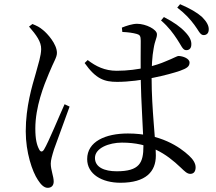

<svg xmlns="http://www.w3.org/2000/svg" viewBox="-20 -853 1040 924"><path d="M874.5 -611.6C888.4 -610.8 899.9 -618.3 900.7 -636.4C902.3 -656 893.9 -675.2 871.2 -698.9C848.9 -723.2 816.5 -746.4 768.8 -771L754.9 -754.7C792.8 -721.8 813.8 -691.9 831.9 -664.6C851.1 -636.7 858.5 -612.6 874.5 -611.6ZM559.5 26.5C682.7 26.5 730 -27.6 730 -104.2C730 -173.7 709.6 -325.2 709.6 -479C709.6 -533.9 712.5 -583.4 719.1 -617.9C725.9 -661.7 735.3 -667.8 735.3 -688.3C735.3 -711.4 682.3 -738.5 639.4 -738.5C617.5 -738.5 587.4 -728.7 566.5 -720.1L568.7 -699.2C595.7 -698.2 620.3 -694.7 638.6 -689.5C652.8 -685.4 657.3 -679.7 657.3 -656.7C657.3 -622.6 656.3 -529.9 657.1 -480.2C658.7 -364.2 670.2 -210.4 670.2 -149.8C670.2 -69.2 651.1 -28.7 541.5 -28.7C482.3 -28.7 437 -48 437 -92.9C437 -140.6 504.9 -166.7 566.6 -166.7C699.3 -166.7 778.6 -114.5 850.3 -46.1C869.2 -28 880.7 -16.3 895.8 -16.3C912.8 -16.3 921.4 -28.3 921.4 -47.9C921.4 -66.6 909.6 -85.7 889.8 -103.9C845.1 -145.5 751.7 -210.6 595.5 -210.6C487.6 -210.6 399.5 -171.9 399.5 -87.3C399.5 -14.8 470.9 26.5 559.5 26.5ZM209.5 50.9C228.2 50.9 238.4 39.3 238.4 20.4C238.4 -4.1 224.3 -35.2 224.3 -65.5C224.3 -82.1 230.4 -103.1 240 -134.4C252.9 -171.2 295.9 -287.4 314.9 -340L290.8 -351.4C267.5 -300.6 212.9 -167.3 191.9 -133.4C183.5 -119.8 174.8 -121.6 168.6 -133.7C157.5 -154.1 150 -182.1 150 -234.5C150 -338.8 191 -441.9 215 -498.7C239.4 -558.5 254 -576.9 254 -598.4C254 -641.3 207.5 -692 187.3 -708.2C168.7 -723.7 158.5 -728.1 136.1 -737.5L119.7 -725.1C154.9 -684.3 178.9 -652.1 178.1 -616.1C177.3 -583.3 165.2 -548.2 152.2 -500C134.8 -440 103.9 -340.2 103.9 -220.6C103.9 -119.9 135.3 -27.1 162.3 12.9C176.4 35 191.8 50.9 209.5 50.9ZM543.6 -459C656.5 -459 792.6 -493.7 846.3 -512.3C878.7 -524.1 892.2 -532.6 892.2 -551.9C892.2 -571.5 860.4 -582.8 840.1 -583.6C831.2 -583.6 817.7 -573.7 775.7 -557.2C736.8 -539.8 647 -512.4 541.5 -512.4C484.6 -512.4 442 -533.2 402 -564L387.3 -549.7C441.4 -472.9 482.4 -459 543.6 -459ZM958.5 -684.2C973.3 -683.5 983.7 -692.2 984.5 -708.9C986.1 -727.8 975.7 -747.7 952.1 -771.6C927.2 -793.4 896.1 -811.3 846.7 -832.8L833 -816.5C873.6 -785 894.6 -761 914.9 -734C934.3 -708.9 942.3 -685 958.5 -684.2Z"/></svg>

Font: Source Han Serif TW VF
Style: Regular
Weight: 250
Designer: Ryoko NISHIZUKA 西塚涼子 (kana & ideographs); Frank Grießhammer (Latin, Greek & Cyrillic); Wenlong ZHANG 张文龙 (bopomofo); San
Foundry: Adobe
Version: Version 2.002;hotconv 1.1.0;makeotfexe 2.6.0